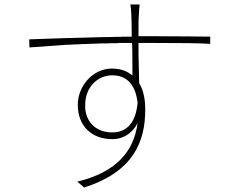

<svg xmlns="http://www.w3.org/2000/svg" viewBox="-20 -800 1040 854"><path d="M626 -312C626 -359 618 -399 599 -430C598 -465 597 -512 596 -561V-572C596 -584 596 -597 596 -609H652C793 -609 866 -608 915 -605V-637C877 -637 788 -639 651 -639H596V-657C596 -690 596 -719 598 -738C598 -747 600 -774 601 -780H560C561 -776 564 -751 564 -738C565 -718 566 -680 566 -637C564 -637 563 -637 561 -637H550H539C535 -637 531 -637 528 -637L517 -636C498 -636 480 -636 461 -635H450H439C312 -632 190 -628 110 -625L111 -589C161 -593 218 -597 279 -601H289C304 -602 320 -603 335 -603L345 -604C351 -604 356 -604 361 -604L371 -605H382C399 -606 417 -606 434 -607H450H460C469 -608 478 -608 486 -608H497C498 -608 500 -608 502 -608L512 -609C531 -609 549 -609 567 -609L568 -598C569 -554 569 -510 569 -481V-464C546 -484 516 -495 477 -495C395 -495 326 -419 326 -334C326 -238 389 -181 480 -181C526 -181 567 -205 592 -252C575 -125 496 -34 324 8L354 34C575 -36 626 -172 626 -312ZM359 -334C359 -411 413 -465 479 -465C537 -465 582 -432 592 -343C585 -263 550 -211 480 -211C415 -211 366 -248 359 -317V-332V-334ZM359 -328V-332V-322Z"/></svg>

Font: Glow Sans SC Normal ExtraLight
Style: Regular
Weight: 200
Designer: Ryoko NISHIZUKA (kana, bopomofo & ideographs); Paul D. Hunt (Latin, Greek & Cyrillic); Sandoll Communications, Soo-young
Version: Version 0.93